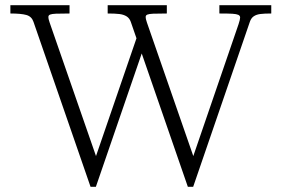

<svg xmlns="http://www.w3.org/2000/svg" viewBox="-20 -720 1086 740"><path d="M395 -668V-700H623V-668Q586.5 -668 570.5 -667.2Q554.5 -666.5 548 -663.8Q541.5 -661 541.5 -655Q541.5 -650 542.8 -644.8Q544 -639.5 546.5 -632.5L725 -118.5L899.5 -627Q905.5 -645 905.5 -652.5Q905.5 -659.5 898.5 -662.8Q891.5 -666 875.8 -667Q860 -668 825.5 -668V-700H1025.5V-668Q998.5 -668 983.2 -666Q968 -664 958 -657.2Q948 -650.5 943 -636L724.5 0H704L484 -636Q479 -650 467.8 -657Q456.5 -664 439.8 -666Q423 -668 395 -668ZM20 -668V-700H248V-668Q211.5 -668 195.5 -667.2Q179.5 -666.5 173 -663.8Q166.5 -661 166.5 -655Q166.5 -650 167.8 -644.8Q169 -639.5 171.5 -632.5L350 -118.5L511 -587L539 -551L349.5 0H329L109 -636Q102 -656.5 81.8 -662.2Q61.5 -668 20 -668Z"/></svg>

Font: Didactic
Style: Regular
Weight: 400
Designer: Tyler Finck
Foundry: Etcetera Type Co
Version: Version 3.007;FEAKit 1.0